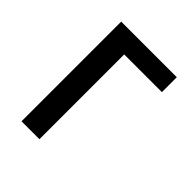

<svg xmlns="http://www.w3.org/2000/svg" viewBox="-200 -868 1001 1001"><g transform="rotate(45 300.0 -367.5)"><path d="M119 0V-735H529V-625H251V0Z"/></g></svg>

Font: Iosevka Custom XBdEx
Style: Regular
Weight: 800
Width: 7
Monospace: yes
Designer: Belleve Invis
Foundry: Belleve Invis
Version: Version 11.2.4; ttfautohint (v1.8.4)